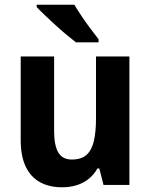

<svg xmlns="http://www.w3.org/2000/svg" viewBox="-20 -786 640 816"><path d="M530 -546V0H420L402 -70H394Q379 -43 356 -25Q333 -7 304.5 1.5Q276 10 244 10Q189 10 149.5 -12Q110 -34 89 -78.5Q68 -123 68 -190V-546H210V-228Q210 -169 227.5 -138.5Q245 -108 285 -108Q326 -108 348 -128Q370 -148 379 -187Q388 -226 388 -282V-546ZM296 -766Q309 -744 327.5 -716.5Q346 -689 365.5 -663Q385 -637 399 -619V-606H303Q286 -619 262.5 -638.5Q239 -658 215 -680Q191 -702 170 -722Q149 -742 136 -756V-766Z"/></svg>

Font: Noto Sans Thai SemiCondensed
Style: Bold
Weight: 700
Width: 4
Designer: Monotype Design Team
Foundry: Monotype Imaging Inc.
Version: Version 2.001